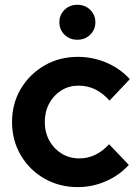

<svg xmlns="http://www.w3.org/2000/svg" viewBox="-20 -767 572 797"><path d="M302.9 9.7Q226.2 9.7 164.2 -25.9Q102.2 -61.4 66.1 -122.9Q30 -184.4 30 -260.3Q30 -336.9 66.1 -397.9Q102.3 -458.9 164.3 -495Q226.2 -531 302.9 -531Q365 -531 421.7 -507Q478.5 -482.9 518.9 -438.4L434.7 -349.4Q406.1 -381.4 374.4 -396.5Q342.7 -411.5 306 -411.5Q266.4 -411.5 234.6 -391.7Q202.8 -372 184.4 -337.7Q165.9 -303.5 165.9 -260.3Q165.9 -217.7 184.7 -183.5Q203.5 -149.2 236.1 -129.3Q268.8 -109.5 309.3 -109.5Q344.4 -109.5 374.9 -124.1Q405.3 -138.6 433 -168.2L514.8 -82.4Q474.8 -38.7 419 -14.5Q363.3 9.7 302.9 9.7ZM301.2 -602Q269 -602 247.7 -623.1Q226.4 -644.2 226.4 -674.6Q226.4 -705 247.7 -726.1Q269 -747.2 301.2 -747.2Q333.3 -747.2 354.6 -726.1Q375.9 -705 375.9 -674.6Q375.9 -644.2 354.6 -623.1Q333.3 -602 301.2 -602Z"/></svg>

Font: Red Hat Display VF
Style: Regular
Weight: 300
Designer: Pentagram, MCKL
Foundry: Pentagram, MCKL
Version: Version 1.023